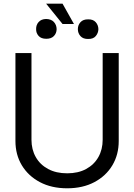

<svg xmlns="http://www.w3.org/2000/svg" viewBox="-20 -1018 734 1051"><path d="M542 -727.5H629.9V-246.1Q629.9 -171.4 595 -113Q560.1 -54.7 496.6 -21Q433.1 12.7 347.7 12.7Q262.2 12.7 198.5 -21Q134.8 -54.7 99.6 -113Q64.5 -171.4 64.5 -246.1V-727.5H152.3V-252.9Q152.3 -199.7 175.8 -158.2Q199.2 -116.7 243.2 -93Q287.1 -69.3 347.7 -69.3Q408.2 -69.3 451.7 -93Q495.1 -116.7 518.6 -158.2Q542 -199.7 542 -252.9ZM322.3 -998 384.8 -886.7H322.3L232.4 -998ZM177.7 -858.4Q177.2 -881.8 191.7 -897.7Q206.1 -913.6 232.4 -914.1Q260.3 -913.6 274.9 -897.7Q289.6 -881.8 290 -858.4Q289.6 -835.9 275.1 -820.8Q260.7 -805.7 233.4 -805.7Q205.1 -805.7 191.2 -821.5Q177.2 -837.4 177.7 -858.4ZM406.2 -858.4Q406.2 -880.9 420.7 -896.7Q435.1 -912.6 462.9 -912.1Q489.7 -912.6 503.9 -896.7Q518.1 -880.9 518.6 -858.4Q518.1 -837.4 504.4 -820.8Q490.7 -804.2 462.9 -804.7Q435.1 -804.2 420.7 -820.1Q406.2 -835.9 406.2 -858.4Z"/></svg>

Font: Inter Tight
Style: Regular
Weight: 400
Designer: Rasmus Andersson
Foundry: rsms
Version: Version 3.002